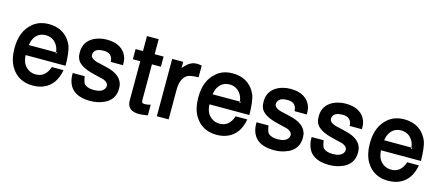

<svg xmlns="http://www.w3.org/2000/svg" viewBox="-48 -1158 3875 1682"><g transform="rotate(15 1889.5 -317.0)"><path d="M142 -220Q145 -167 165 -136Q204 -79 272 -79Q358 -79 391 -178H497Q472 -39 367 4Q325 22 270 22Q135 22 70 -89V-88Q32 -156 32 -254Q32 -410 126 -486H125Q184 -535 271 -535Q387 -535 452 -452Q470 -428 484 -395Q493 -368 498.5 -322.5Q504 -277 504 -220ZM393 -312Q388 -372 343 -410Q311 -434 270 -434Q198 -434 164 -371Q151 -346 146 -312ZM393 -303Q393 -302 392.5 -301Q392 -300 392 -298L406 -312H393Z M878 -355Q875 -434 794 -434Q724 -434 708 -396Q703 -386 703 -374Q703 -342 756 -324L754 -325Q762 -323 769 -321Q776 -319 783 -318L858 -300Q975 -272 1001 -198Q1009 -179 1009 -148Q1009 -48 917 -4V-5Q890 8 859 15Q828 22 792 22Q597 22 582 -144L581 -175H690Q698 -122 711 -107Q738 -79 798 -79Q868 -79 891 -116Q899 -127 899 -142Q899 -173 857 -190L839 -195Q837 -196 834 -196L760 -214Q644 -242 610 -296Q605 -306 601.5 -315Q598 -324 596 -334L594 -369Q594 -417 616 -452Q638 -487 680 -509Q704 -521 733.5 -528Q763 -535 796 -535Q868 -535 914 -507.5Q960 -480 979 -430Q989 -404 989 -355Z M1313 -520V-428H1232V-105Q1232 -95 1234.5 -88Q1237 -81 1240 -78L1261 -75Q1271 -75 1285 -77Q1299 -79 1313 -84V13Q1265 22 1235 22Q1137 22 1127 -54L1126 -70V-428H1059V-520H1126V-656H1232V-520Z M1391 -520H1491V-463Q1496 -470 1501.5 -476.5Q1507 -483 1513 -488Q1557 -535 1611 -535H1624L1656 -530V-424Q1578 -423 1549 -404L1548 -402Q1524 -384 1511 -351Q1498 -318 1498 -270V0H1391Z M1809 -220Q1812 -167 1832 -136Q1871 -79 1939 -79Q2025 -79 2058 -178H2164Q2139 -39 2034 4Q1992 22 1937 22Q1802 22 1737 -89V-88Q1699 -156 1699 -254Q1699 -410 1793 -486H1792Q1851 -535 1938 -535Q2054 -535 2119 -452Q2137 -428 2151 -395Q2160 -368 2165.5 -322.5Q2171 -277 2171 -220ZM2060 -312Q2055 -372 2010 -410Q1978 -434 1937 -434Q1865 -434 1831 -371Q1818 -346 1813 -312ZM2060 -303Q2060 -302 2059.5 -301Q2059 -300 2059 -298L2073 -312H2060Z M2545 -355Q2542 -434 2461 -434Q2391 -434 2375 -396Q2370 -386 2370 -374Q2370 -342 2423 -324L2421 -325Q2429 -323 2436 -321Q2443 -319 2450 -318L2525 -300Q2642 -272 2668 -198Q2676 -179 2676 -148Q2676 -48 2584 -4V-5Q2557 8 2526 15Q2495 22 2459 22Q2264 22 2249 -144L2248 -175H2357Q2365 -122 2378 -107Q2405 -79 2465 -79Q2535 -79 2558 -116Q2566 -127 2566 -142Q2566 -173 2524 -190L2506 -195Q2504 -196 2501 -196L2427 -214Q2311 -242 2277 -296Q2272 -306 2268.5 -315Q2265 -324 2263 -334L2261 -369Q2261 -417 2283 -452Q2305 -487 2347 -509Q2371 -521 2400.5 -528Q2430 -535 2463 -535Q2535 -535 2581 -507.5Q2627 -480 2646 -430Q2656 -404 2656 -355Z M3045 -355Q3042 -434 2961 -434Q2891 -434 2875 -396Q2870 -386 2870 -374Q2870 -342 2923 -324L2921 -325Q2929 -323 2936 -321Q2943 -319 2950 -318L3025 -300Q3142 -272 3168 -198Q3176 -179 3176 -148Q3176 -48 3084 -4V-5Q3057 8 3026 15Q2995 22 2959 22Q2764 22 2749 -144L2748 -175H2857Q2865 -122 2878 -107Q2905 -79 2965 -79Q3035 -79 3058 -116Q3066 -127 3066 -142Q3066 -173 3024 -190L3006 -195Q3004 -196 3001 -196L2927 -214Q2811 -242 2777 -296Q2772 -306 2768.5 -315Q2765 -324 2763 -334L2761 -369Q2761 -417 2783 -452Q2805 -487 2847 -509Q2871 -521 2900.5 -528Q2930 -535 2963 -535Q3035 -535 3081 -507.5Q3127 -480 3146 -430Q3156 -404 3156 -355Z M3365 -220Q3368 -167 3388 -136Q3427 -79 3495 -79Q3581 -79 3614 -178H3720Q3695 -39 3590 4Q3548 22 3493 22Q3358 22 3293 -89V-88Q3255 -156 3255 -254Q3255 -410 3349 -486H3348Q3407 -535 3494 -535Q3610 -535 3675 -452Q3693 -428 3707 -395Q3716 -368 3721.5 -322.5Q3727 -277 3727 -220ZM3616 -312Q3611 -372 3566 -410Q3534 -434 3493 -434Q3421 -434 3387 -371Q3374 -346 3369 -312ZM3616 -303Q3616 -302 3615.5 -301Q3615 -300 3615 -298L3629 -312H3616Z"/></g></svg>

Font: Ekushey Bangla
Style: Bold
Weight: 700
Designer: Al Mamun Sumon
Foundry: Al Mamun Sumon
Version: Version 1.0